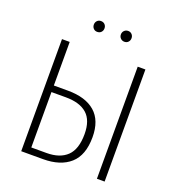

<svg xmlns="http://www.w3.org/2000/svg" viewBox="-151 -980 1015 1101"><g transform="rotate(20 356.5 -429.0)"><path d="M459 -215Q459 -105 400 -52.5Q341 0 235 0H102V-684H149V-418H235Q343 -418 401 -367.5Q459 -317 459 -215ZM564 -684H611V0H564ZM410 -216Q410 -300 366 -339Q322 -378 237 -378H149V-40H242Q323 -40 366.5 -82Q410 -124 410 -216ZM310 -825Q310 -811 301 -801.5Q292 -792 277 -792Q263 -792 254 -801.5Q245 -811 245 -825Q245 -839 254 -848.5Q263 -858 277 -858Q292 -858 301 -848.5Q310 -839 310 -825ZM475 -825Q475 -811 466 -801.5Q457 -792 443 -792Q429 -792 419.5 -801.5Q410 -811 410 -825Q410 -839 419.5 -848.5Q429 -858 443 -858Q457 -858 466 -848.5Q475 -839 475 -825Z"/></g></svg>

Font: Fira Sans Condensed ExtraLight
Style: Regular
Weight: 275
Width: 3
Designer: Carrois Corporate & Edenspiekermann AG
Foundry: Carrois Corporate GbR & Edenspiekermann AG
Version: Version 4.203